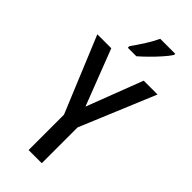

<svg xmlns="http://www.w3.org/2000/svg" viewBox="-292 -995 1051 1051"><g transform="rotate(45 233.0 -470.0)"><path d="M234 -388 359 -714H466L284 -277V0H182V-274L0 -714H108ZM377 -931Q364 -911 339 -882.5Q314 -854 286 -826.5Q258 -799 236 -780H170V-792Q196 -828 220.5 -867Q245 -906 261 -940H377Z"/></g></svg>

Font: Noto Sans Lao Condensed Medium
Style: Regular
Weight: 500
Width: 3
Designer: Monotype Design Team
Foundry: Monotype Imaging Inc.
Version: Version 2.003; ttfautohint (v1.8.4.7-5d5b)